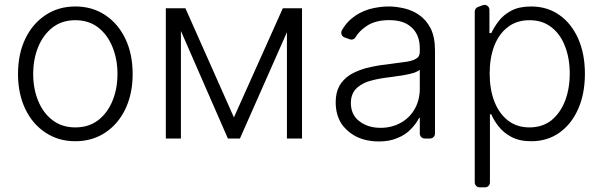

<svg xmlns="http://www.w3.org/2000/svg" viewBox="-20 -580 2525 804"><path d="M170.8 -24.5Q116.1 -60.4 85.9 -123.6Q55.4 -187.5 55.4 -270.2Q55.4 -353.7 85.9 -417.6Q116.5 -481.2 170.8 -517Q224.8 -552.9 295.8 -552.9Q365.8 -552.9 420.5 -517Q474.4 -481.2 505 -417.6Q535.5 -353.7 535.5 -270.2Q535.5 -187.5 505 -123.6Q474.8 -60.4 420.5 -24.5Q365.8 11.4 295.5 11.4Q224.8 11.4 170.8 -24.5ZM139.6 -158.4Q160.5 -106.9 199.6 -77.1Q239.3 -46.5 295.5 -46.5Q351.9 -46.5 391.7 -77.1Q430.4 -107.2 451.3 -158.4Q471.9 -208.5 471.9 -270.2Q471.9 -331.7 451.3 -382.5Q430.8 -433.6 391.7 -464.5Q352.3 -495.4 295.5 -495.4Q239 -495.4 199.6 -464.5Q160.5 -433.9 139.6 -382.5Q119 -331.7 119 -270.2Q119 -208.5 139.6 -158.4Z M756.4 -545.5 959.5 -88.4 1164.4 -545.5H1244.7V0H1181.5V-445L984.7 0H934.3L737.6 -450.3V0H674.4V-545.5Z M1475.1 -6.4Q1433.9 -27 1409.4 -62.5Q1385.7 -100.5 1385.7 -152Q1385.7 -192.1 1401.3 -220.5Q1415.8 -246.4 1445 -266.3Q1473.4 -283.4 1511.4 -294.4Q1561.4 -306.5 1595.5 -309.7L1636.7 -315.3Q1669 -319.6 1673.7 -320.3Q1704.5 -323.5 1721.6 -333.8Q1737.9 -342.3 1737.9 -362.9V-376.4Q1737.9 -433.2 1704.9 -463.8Q1672.6 -495.7 1610.1 -495.7Q1549.7 -495.7 1513.5 -469.8Q1483.7 -449.6 1468.7 -424Q1466.3 -419.4 1461.5 -416.7Q1456.7 -414.1 1451.7 -414.1Q1448.2 -414.1 1443.9 -415.8L1422.9 -423.3Q1416.5 -425.4 1412.8 -430.8Q1409.1 -436.1 1409.1 -442.8Q1409.1 -448.5 1411.6 -453.1Q1429.3 -484 1452.1 -502.1Q1483 -528.4 1525.9 -541.5Q1567.1 -552.9 1608 -552.9Q1638.1 -552.9 1673.7 -544.7Q1709.5 -535.9 1735.8 -516.7Q1764.6 -497.2 1783.7 -460.6Q1801.5 -423.3 1801.5 -370V-21Q1801.5 -12.1 1795.5 -6Q1789.4 0 1780.5 0H1758.9Q1750.4 0 1744.1 -6Q1737.9 -12.1 1737.9 -21V-86.3H1735.1Q1721.9 -60.7 1700.6 -39.4Q1679 -16 1644.5 -2.1Q1611.9 12.4 1565.3 12.4Q1516 12.4 1475.1 -6.4ZM1484.4 -72.8Q1519.9 -44.7 1573.9 -44.7Q1621.8 -44.7 1661.2 -67.5Q1697.8 -88.8 1718.4 -126.8Q1737.9 -163.4 1737.9 -209.2V-288Q1733.3 -283 1715.2 -275.6Q1695 -269.9 1676.8 -266.3L1661.9 -263.8Q1646.3 -261 1634.2 -259.9L1623.6 -258.2Q1600.9 -255 1595.5 -254.6Q1554 -249.3 1516.7 -237.2Q1485.1 -224.8 1466.6 -203.8Q1449.2 -181.5 1449.2 -149.9Q1449.2 -99.1 1484.4 -72.8Z M1968 183.9V-531.6Q1968 -538 1971.8 -543.3Q1975.5 -548.7 1981.5 -550.8L2001.4 -558.2Q2006.4 -559.7 2008.5 -559.7Q2017 -559.7 2023.3 -553.6Q2029.5 -547.6 2029.5 -538.7V-441.4H2037.3Q2048.7 -465.9 2068.2 -491.5Q2087.7 -517.4 2120.7 -535.2Q2154.1 -552.9 2203.8 -552.9Q2271.7 -552.9 2322.1 -517.4Q2372.5 -482.2 2400.9 -418.7Q2429.3 -354.8 2429.3 -271.3Q2429.3 -187.1 2400.9 -123.2Q2372.9 -60 2322.1 -24.1Q2271.7 11.4 2204.9 11.4Q2155.5 11.4 2121.8 -6.4Q2089.1 -23.8 2068.2 -50.1Q2047.9 -76.3 2037.3 -101.2H2031.6V183.9Q2031.6 192.5 2025.6 198.5Q2019.5 204.5 2010.7 204.5H1988.6Q1980.1 204.5 1974.1 198.5Q1968 192.5 1968 183.9ZM2050.1 -155.2Q2069.6 -104.8 2107.2 -75.3Q2144.5 -46.5 2197.1 -46.5Q2251.4 -46.5 2289.1 -76.3Q2326.3 -106.5 2346.2 -157.7Q2365.8 -208.5 2365.8 -272.4Q2365.8 -335.6 2346.2 -385.7Q2327.1 -436.4 2289.4 -465.6Q2252.1 -495.4 2197.1 -495.4Q2143.8 -495.4 2106.5 -466.6Q2069.6 -438.6 2049.7 -387.8Q2030.5 -337.7 2030.5 -272.4Q2030.5 -206 2050.1 -155.2Z"/></svg>

Font: DeltaSans Light
Style: Regular
Weight: 300
Designer: Rasmus Andersson
Foundry: rsms
Version: Version 3.012